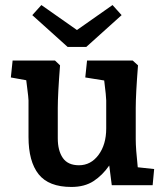

<svg xmlns="http://www.w3.org/2000/svg" viewBox="-20 -734 655 761"><path d="M93 -191V-336Q93 -346 87 -392L84 -416L23 -427L30 -494H198L218 -475Q209 -360 209 -306V-186Q209 -137 229 -108Q249 -79 293 -79Q340 -79 370.5 -120Q401 -161 401 -225V-336Q401 -351 393 -415L318 -427L325 -494H506L527 -475Q518 -360 518 -306V-182Q518 -145 526 -71L591 -64L585 0H423L413 -78Q386 -39 350.5 -16Q315 7 263 7Q173 7 133 -43.5Q93 -94 93 -191ZM285 -615 426 -714 462 -674 322 -548H248L108 -674L144 -714Z"/></svg>

Font: Andada Pro
Style: Bold
Weight: 700
Designer: Carolina Giovagnoli
Foundry: Huerta Tipografica
Version: Version 3.005; ttfautohint (v1.8.4)